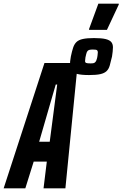

<svg xmlns="http://www.w3.org/2000/svg" viewBox="-65 -1034 768 1054"><path d="M-45 0 179 -688H362L294 0H174L192 -147H120L74 0ZM150 -256H208L249 -570H241ZM424 -622Q382 -622 359 -628Q336 -634 327.5 -645.5Q319 -657 319 -674Q319 -685 320 -697Q321 -709 324 -724Q330 -753 336.5 -772.5Q343 -792 355 -803.5Q367 -815 390 -820Q413 -825 451 -825Q493 -825 515 -819.5Q537 -814 546 -803Q555 -792 555 -774Q555 -763 553.5 -750.5Q552 -738 550 -724Q543 -694 537.5 -674.5Q532 -655 520 -643.5Q508 -632 485.5 -627Q463 -622 424 -622ZM432 -686Q443 -686 449 -687.5Q455 -689 459.5 -694.5Q464 -700 467 -712Q469 -718 470.5 -730Q472 -742 472 -747Q472 -755 467.5 -758.5Q463 -762 445 -762Q434 -762 427 -760.5Q420 -759 415.5 -754Q411 -749 408 -736Q406 -730 404 -718.5Q402 -707 402 -699Q402 -691 408 -688.5Q414 -686 432 -686ZM424 -870V-875L475 -1014H587V-1009L522 -870Z"/></svg>

Font: Saira UltraCondensed ExtraBold
Style: Italic
Weight: 800
Width: 1
Italic angle: -12°
Designer: Hector Gatti with collaboration of the Omnibus-Type team
Foundry: Omnibus-Type
Version: Version 1.101